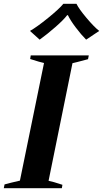

<svg xmlns="http://www.w3.org/2000/svg" viewBox="-37 -992 543 1012"><path d="M121 -829Q158 -850 216.5 -897.5Q275 -945 297 -972H366Q379 -945 419 -897.5Q459 -850 486 -829L417 -783Q391 -809 362 -847.5Q333 -886 321 -912H317Q298 -887 254.5 -849Q211 -811 172 -783ZM-13 -20Q16 -28 68 -40L195 -660Q178 -663 122 -681L125 -700H431L427 -680Q418 -677 370 -665L345 -659L219 -39Q241 -35 292 -18L289 0H-17Z"/></svg>

Font: Trirong
Style: Bold Italic
Weight: 700
Italic angle: -12°
Designer: Katatrad Team
Foundry: CadsonDemak
Version: Version 1.001